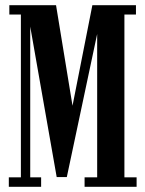

<svg xmlns="http://www.w3.org/2000/svg" viewBox="-20 -720 559 740"><path d="M14 0V-36.5H60.5V-664H16V-700H196L259.5 -312.5L336 -700H504V-664H459.5V-36.5H506.5V0H306V-36.5H354.5V-589L237.5 -37.5H198.5L96.5 -617.5V-36.5H138.5V0Z"/></svg>

Font: Imbue 10pt SemiBold
Style: Regular
Weight: 600
Designer: Tyler Finck
Foundry: Etcetera Type Company
Version: Version 1.102; ttfautohint (v1.8.3)